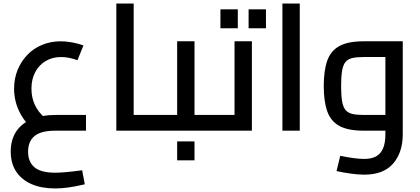

<svg xmlns="http://www.w3.org/2000/svg" viewBox="-20 -731 2347 1074"><path d="M288.4 323.1Q212 323.1 156.3 298.9Q100.7 274.6 70.3 228.5Q40 182.3 40 116.9Q40 51.8 69.8 5.9Q99.7 -39.9 155.8 -63.9Q212 -88 290 -88H461V0H290Q208.8 0 173 30.1Q137.1 60.2 137.1 117.5Q137.1 174.5 173 204.8Q208.8 235.1 289.3 235.1Q314 235.1 350.5 231.8Q387 228.5 439.6 221.5L454.3 300Q399.9 312.7 361 317.9Q322.1 323.1 288.4 323.1ZM169.8 -3Q115.8 -49 87.3 -108.5Q58.8 -168 58.8 -235Q58.8 -292 78.8 -340.5Q98.8 -389 133.8 -425Q168.8 -461 216.8 -480.5Q264.8 -500 319.8 -500Q348.8 -500 382.3 -494Q415.8 -488 446.8 -477L413.4 -394.2Q389.6 -402.9 366.2 -407.5Q342.7 -412 321.6 -412Q273 -412 235.5 -389.6Q197.9 -367.1 176.9 -327.3Q155.9 -287.6 155.9 -235.6Q155.9 -135 232.9 -70.4Z M727.8 0V-88H858.6V0ZM630.7 0V-711.2H727.8V0ZM858.6 0V-88Q871.3 -88 875 -76.1Q878.6 -64.2 878.6 -44Q878.6 -23.8 875 -11.9Q871.3 0 858.6 0Z M1068 0V-88H1180V0ZM859 0V-88H1016.7L970.9 -51.4V-500H1068V0ZM859 0Q846.6 0 842.8 -11.9Q839 -23.8 839 -44Q839 -64.2 842.8 -76.1Q846.6 -88 859 -88ZM1180 0V-88Q1192.7 -88 1196.3 -76.1Q1200 -64.2 1200 -44Q1200 -23.8 1196.3 -11.9Q1192.7 0 1180 0ZM970.9 165.8V60H1068V165.8Z M1180 0V-88H1337.7L1291.9 -51.4V-500H1389V0ZM1180 0Q1167.6 0 1163.8 -11.9Q1160 -23.8 1160 -44Q1160 -64.2 1163.8 -76.1Q1167.6 -88 1180 -88ZM1213 -573V-678.8H1310.2V-573ZM1370.6 -573V-678.8H1467.7V-573Z M1559.7 0V-711.2H1656.8V0Z M2017.6 246Q1983.4 246 1942.4 240.2Q1901.3 234.4 1862.5 226.1L1883.3 140.4Q1923.2 149 1957.6 153.5Q1991.9 158 2017.6 158Q2057.6 158 2083.9 143.6Q2110.1 129.1 2122.9 98.6Q2135.8 68.1 2135.8 19.4V-444.2L2187.8 -412H2014Q1975.1 -412 1950.5 -406.2Q1925.9 -400.4 1912.4 -383.8Q1899 -367.1 1893.5 -334.9Q1888.1 -302.6 1888.1 -250Q1888.1 -197.4 1893.5 -165.1Q1899 -132.9 1912.4 -116.2Q1925.9 -99.6 1950.5 -93.8Q1975.1 -88 2014 -88H2135.8V0H2014Q1927 0 1878.5 -26.5Q1830 -53 1810.5 -108.5Q1791 -164 1791 -250Q1791 -336 1810.5 -391.5Q1830 -447 1878.5 -473.5Q1927 -500 2014 -500H2232.9V19.4Q2232.9 122.1 2179.1 184Q2125.2 246 2017.6 246Z"/></svg>

Font: TitilliumWeb ExtraLight
Style: Regular
Weight: 400
Designer: Mohamed Gaber, Accademia di Belle Arti di Urbino and others
Foundry: Kief Type Foundry, Accademia di Belle Arti di Urbino and others
Version: Version 3.000; ttfautohint (v1.8.2)